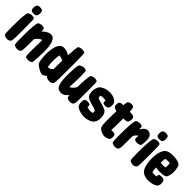

<svg xmlns="http://www.w3.org/2000/svg" viewBox="221 -1868 3039 3039"><g transform="rotate(45 1741.0 -348.0)"><path d="M117 -571C147 -571 165 -574 177 -591C190 -607 191 -637 191 -652C191 -674 190 -681 180 -697C175 -706 165 -716 117 -716C91 -716 77 -708 69 -699C54 -684 51 -662 51 -638C51 -614 52 -599 66 -586C77 -574 91 -571 117 -571ZM111 11C133 11 169 0 177 -32C184 -60 185 -95 185 -274C185 -486 182 -513 176 -519C164 -531 144 -535 122 -535C99 -535 73 -528 54 -514C35 -500 25 -377 25 -196C25 -121 25 -52 32 -22C37 0 80 11 111 11Z M589 -526C575 -534 557 -535 545 -535C509 -535 447 -505 408 -457C407 -505 404 -516 401 -519C389 -531 369 -535 347 -535C324 -535 298 -528 279 -514C260 -500 250 -377 250 -196C250 -121 250 -52 257 -22C262 0 305 11 336 11C358 11 394 0 402 -32C409 -60 410 -95 410 -274V-292C440 -334 479 -364 513 -375C511 -314 509 -224 509 -149C509 -75 511 -15 516 -8C526 5 547 11 562 11C596 11 637 5 648 -17C656 -33 665 -182 665 -252C665 -423 635 -499 589 -526Z M1126 -700C1114 -712 1094 -716 1067 -716C1039 -716 1013 -709 994 -695C984 -688 977 -596 971 -489C932 -515 890 -531 848 -531C816 -531 797 -522 784 -512C721 -464 710 -324 710 -258C710 -192 721 -101 737 -72C753 -43 854 15 886 15C892 15 896 15 900 14C923 9 947 -5 971 -28C971 -26 972 -24 972 -22C977 0 1020 11 1056 11C1083 11 1119 0 1127 -32C1134 -60 1135 -275 1135 -454C1135 -536 1132 -694 1126 -700ZM885 -131H877C869 -168 865 -216 865 -258C865 -311 870 -362 877 -394C903 -392 936 -382 967 -367C965 -303 964 -241 964 -196V-171C935 -146 908 -131 885 -131Z M1583 -519C1571 -531 1551 -535 1529 -535C1506 -535 1480 -528 1461 -514C1444 -501 1434 -397 1432 -240C1410 -197 1376 -165 1342 -148C1348 -239 1350 -350 1350 -419C1350 -477 1345 -515 1337 -521C1327 -529 1312 -532 1291 -532C1257 -532 1215 -515 1202 -489C1192 -469 1185 -329 1185 -263C1185 -80 1217 -14 1264 2C1278 7 1295 11 1315 11C1354 11 1397 -17 1434 -63C1435 -46 1437 -32 1439 -22C1444 0 1487 11 1518 11C1540 11 1576 0 1584 -32C1591 -60 1592 -95 1592 -274C1592 -486 1589 -513 1583 -519Z M2042 -149C2042 -183 2038 -236 2009 -270C1969 -317 1795 -336 1789 -360C1788 -364 1786 -382 1786 -386C1786 -392 1787 -398 1789 -404C1805 -408 1823 -410 1844 -410C1863 -410 1881 -407 1898 -403C1897 -398 1897 -392 1897 -386C1897 -370 1901 -354 1905 -351C1915 -343 1934 -340 1955 -340C1984 -340 2001 -348 2012 -361C2029 -381 2026 -415 2026 -445C2023 -489 1964 -545 1854 -545C1777 -545 1709 -514 1681 -483C1653 -452 1642 -395 1642 -362C1642 -317 1656 -275 1670 -260C1720 -206 1874 -201 1897 -163C1897 -150 1896 -135 1893 -121C1877 -117 1860 -115 1841 -115C1818 -115 1793 -120 1770 -129C1774 -151 1768 -176 1763 -181C1753 -189 1734 -192 1713 -192C1656 -192 1642 -175 1642 -109C1642 -83 1651 -48 1670 -31C1707 3 1784 20 1840 20C1882 20 1941 11 1989 -26C1991 -27 1992 -29 1994 -30L1997 -33C2029 -61 2042 -103 2042 -149Z M2329 -139C2319 -139 2306 -138 2293 -137C2296 -200 2297 -308 2297 -401C2342 -402 2370 -407 2381 -417C2398 -432 2404 -466 2404 -489C2404 -502 2399 -534 2368 -544C2361 -546 2332 -549 2295 -551C2292 -594 2287 -628 2279 -640C2270 -653 2256 -656 2229 -656C2206 -656 2185 -649 2166 -635C2159 -630 2153 -598 2149 -552C2117 -550 2099 -547 2090 -544C2071 -536 2062 -513 2062 -484C2062 -455 2068 -434 2090 -423C2104 -416 2119 -411 2139 -407C2137 -354 2136 -298 2136 -250C2136 -175 2137 -106 2144 -76C2150 -50 2165 -35 2186 -22C2213 -5 2246 10 2289 10C2319 10 2367 -9 2378 -26C2387 -40 2390 -60 2390 -87C2390 -95 2387 -111 2379 -123C2372 -133 2358 -139 2329 -139Z M2705 -545C2668 -545 2623 -508 2597 -454C2596 -505 2594 -515 2590 -519C2578 -531 2558 -535 2536 -535C2513 -535 2487 -528 2468 -514C2449 -500 2439 -377 2439 -196C2439 -121 2439 -52 2446 -22C2451 0 2494 11 2525 11C2547 11 2583 0 2591 -32C2598 -60 2599 -95 2599 -274V-312C2615 -342 2637 -365 2659 -378C2658 -363 2658 -349 2658 -336C2658 -322 2659 -310 2661 -306C2670 -289 2691 -281 2720 -281C2749 -281 2786 -294 2794 -306C2804 -321 2805 -408 2805 -429C2805 -465 2788 -545 2705 -545Z M2932 -571C2962 -571 2980 -574 2992 -591C3005 -607 3006 -637 3006 -652C3006 -674 3005 -681 2995 -697C2990 -706 2980 -716 2932 -716C2906 -716 2892 -708 2884 -699C2869 -684 2866 -662 2866 -638C2866 -614 2867 -599 2881 -586C2892 -574 2906 -571 2932 -571ZM2926 11C2948 11 2984 0 2992 -32C2999 -60 3000 -95 3000 -274C3000 -486 2997 -513 2991 -519C2979 -531 2959 -535 2937 -535C2914 -535 2888 -528 2869 -514C2850 -500 2840 -377 2840 -196C2840 -121 2840 -52 2847 -22C2852 0 2895 11 2926 11Z M3380 -180C3359 -180 3335 -177 3325 -169C3321 -165 3317 -142 3317 -126V-124C3305 -122 3288 -121 3270 -121C3254 -121 3239 -123 3223 -128C3218 -151 3214 -183 3212 -221C3236 -215 3261 -212 3283 -212C3324 -212 3382 -211 3420 -231C3420 -231 3420 -231 3420 -231C3446 -245 3462 -308 3462 -374C3462 -400 3453 -452 3447 -476V-477C3447 -478 3447 -479 3446 -480C3430 -527 3348 -545 3275 -545C3219 -545 3177 -538 3146 -519C3096 -489 3062 -394 3062 -282C3062 -158 3091 -62 3135 -26C3156 -9 3206 15 3256 15C3339 15 3385 -5 3407 -16C3437 -31 3452 -58 3452 -91C3452 -159 3435 -180 3380 -180ZM3316 -423C3320 -405 3322 -387 3322 -369C3322 -355 3321 -341 3318 -327C3306 -323 3291 -321 3270 -321C3252 -321 3232 -323 3211 -327C3212 -360 3214 -392 3218 -420C3236 -423 3256 -425 3275 -425C3289 -425 3302 -424 3316 -423Z"/></g></svg>

Font: Manosque
Style: Regular
Weight: 400
Designer: Ariel Martín Pérez
Foundry: Ariel Martín Pérez
Version: Version 1.005;hotconv 1.0.109;makeotfexe 2.5.65596